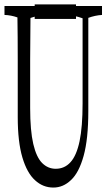

<svg xmlns="http://www.w3.org/2000/svg" viewBox="-31 -843 492 869"><path d="M430.7 -815.9Q430.7 -800.8 430.7 -775.4Q399.4 -773.4 368.7 -762.2Q368.7 -553.7 368.7 -340.3Q368.7 -213.4 347.4 -137.2Q326.2 -61 290 -27.8Q254.9 5.9 210.4 5.9Q163.6 5.9 127.9 -26.9Q91.3 -59.6 70.3 -130.4Q49.3 -201.2 49.3 -313Q49.3 -442.4 49.3 -570.8Q49.3 -681.6 47.9 -764.2Q18.6 -774.4 -10.7 -775.4Q-10.7 -800.3 -10.7 -815.9H175.3Q175.3 -800.8 175.3 -775.4Q141.1 -773.4 106.9 -761.7Q105.5 -642.1 105.5 -574.7Q105.5 -469.2 105.5 -354Q105.5 -252 119.6 -191.4Q133.8 -130.9 159.9 -105Q186 -79.1 221.2 -79.1Q261.2 -79.1 288.1 -108.9Q315.4 -138.7 329.1 -203.6Q342.8 -268.6 342.8 -375Q342.8 -572.3 342.8 -760.3Q307.1 -772.9 272.9 -775.4Q272.9 -800.3 272.9 -815.9ZM126 -823.2H313V-757.3H126Z"/></svg>

Font: Scarab Serif
Style: Condensed-Light
Weight: 300
Designer: John Roberts
Foundry: Scarab
Version: 1.0